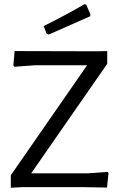

<svg xmlns="http://www.w3.org/2000/svg" viewBox="-20 -883 568 906"><path d="M127 -65 486 -582V-642L437 -641L49 -642L43 -574L48 -568L144 -575H391L31 -56V3L88 0H369L485 2L492 -66L488 -72L393 -65ZM407 -814 387 -861 378 -863C318.7 -828.3 254.7 -794 186 -760L200 -724L210 -720L405 -806Z"/></svg>

Font: Alegreya Sans
Style: Regular
Weight: 400
Designer: Juan Pablo del Peral
Foundry: Huerta Tipografica
Version: Version 1.000;PS 001.000;hotconv 1.0.70;makeotf.lib2.5.58329